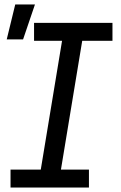

<svg xmlns="http://www.w3.org/2000/svg" viewBox="-20 -837 540 857"><path d="M10 -661 48 -817H136L83 -661ZM27 0V-80H162L257 -655H132V-735H482V-655H347L252 -80H377V0Z"/></svg>

Font: Iosevka SS18 Medium
Style: Italic
Weight: 500
Italic angle: -9°
Monospace: yes
Designer: Belleve Invis
Foundry: Belleve Invis
Version: Version 25.1.1; ttfautohint (v1.8.4)